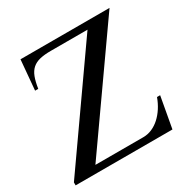

<svg xmlns="http://www.w3.org/2000/svg" viewBox="-156 -817 933 955"><g transform="rotate(-30 311.0 -340.0)"><path d="M597.2 -680.2 146 -39.1H420.9Q447.3 -39.1 471.4 -49.6Q495.6 -60.1 516.1 -78.9Q536.6 -97.7 553 -123Q569.3 -148.4 580.1 -178.2H598.1L565.9 0H9.8V-17.1L448.2 -641.1H237.8Q200.2 -641.1 174.6 -635Q148.9 -628.9 131.6 -613.8Q114.3 -598.6 104.5 -573Q94.7 -547.4 88.9 -508.8H70.8L85.9 -680.2Z"/></g></svg>

Font: Tuladha Jejeg
Style: Regular
Weight: 400
Designer: R.S. Wihananto
Foundry: R.S. Wihananto
Version: Version 1.92